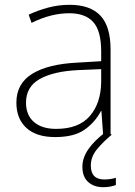

<svg xmlns="http://www.w3.org/2000/svg" viewBox="-20 -625 561 797"><path d="M269 -605Q354 -605 396.5 -560.5Q439 -516 439 -419V-66H408L401 -164H399Q375 -118 331.5 -87Q288 -56 209 -56Q131 -56 89.5 -94Q48 -132 48 -199Q48 -278 113.5 -318.5Q179 -359 300 -365L400 -371V-411Q400 -497 367 -533.5Q334 -570 268 -570Q191 -570 111 -530L99 -564Q137 -582 180 -593.5Q223 -605 269 -605ZM304 -334Q202 -329 145 -297Q88 -265 88 -199Q88 -147 121 -118.5Q154 -90 213 -90Q307 -90 353 -143.5Q399 -197 400 -285V-338ZM357 62Q357 120 413 120Q427 120 439.5 118Q452 116 461 113V143Q451 147 438 149.5Q425 152 408 152Q370 152 346 130.5Q322 109 322 67Q322 30 347 -6Q372 -42 420 -78L444 -66Q410 -38 383.5 -6.5Q357 25 357 62Z"/></svg>

Font: Noto Sans Malayalam UI ExtraLight
Style: Regular
Weight: 200
Designer: Jelle Bosma - Monotype Design Team
Foundry: Monotype Imaging Inc.
Version: Version 2.104; ttfautohint (v1.8.4.7-5d5b)